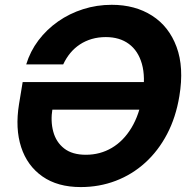

<svg xmlns="http://www.w3.org/2000/svg" viewBox="-20 -757 786 787"><path d="M310.9 9.8Q216.1 9.8 153.9 -33.8Q91.7 -77.3 66.7 -153.9Q41.8 -230.5 57.9 -329.7L72.9 -420.6H618.2L599.2 -307.4H163.1L195.1 -312Q186.6 -260.6 198.3 -217.5Q209.9 -174.3 243.1 -148.4Q276.2 -122.6 331.9 -122.6Q390.4 -122.6 438.2 -150.8Q486.1 -179 518.8 -233.1Q551.4 -287.1 564.2 -364.3Q576.9 -441.2 561.7 -495Q546.4 -548.8 508.3 -576.9Q470.3 -605 413.7 -605Q383.1 -605 356.5 -597.3Q329.8 -589.5 307.6 -574.9Q285.4 -560.3 268.2 -539.6Q251.1 -518.9 239 -492.9H87.4Q103.8 -546.7 137.5 -591.5Q171.3 -636.2 217.9 -668.9Q264.6 -701.6 320.6 -719.4Q376.6 -737.3 437.9 -737.3Q533.8 -737.3 603.2 -692.9Q672.7 -648.6 703.7 -564.8Q734.8 -481.1 715.2 -363Q701 -276.3 664.9 -207.5Q628.8 -138.7 575.2 -90.1Q521.6 -41.5 454.5 -15.9Q387.3 9.8 310.9 9.8Z"/></svg>

Font: Adwaita Sans
Style: Italic
Weight: 400
Italic angle: -9.39999°
Designer: Rasmus Andersson
Foundry: rsms
Version: Version 4.001;git-9221beed3